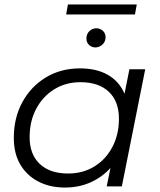

<svg xmlns="http://www.w3.org/2000/svg" viewBox="-20 -837 718 862"><path d="M271 5Q204 5 152 -22Q100 -49 71 -98.5Q42 -148 42 -218Q42 -308 80.5 -378.5Q119 -449 186 -489.5Q253 -530 339 -530Q414 -530 465 -500.5Q516 -471 539 -416L561 -526H632L527 0H459L476 -83Q439 -42 387 -18.5Q335 5 271 5ZM286 -58Q352 -58 403.5 -89.5Q455 -121 484.5 -177Q514 -233 514 -304Q514 -382 468.5 -425Q423 -468 341 -468Q275 -468 223.5 -436Q172 -404 142.5 -348.5Q113 -293 113 -221Q113 -144 158.5 -101Q204 -58 286 -58ZM408 -624Q392 -624 380 -635Q368 -646 368 -664Q368 -684 381 -697Q394 -710 413 -710Q429 -710 441.5 -699Q454 -688 454 -670Q454 -650 440 -637Q426 -624 408 -624ZM277 -772 285 -817H594L586 -772Z"/></svg>

Font: Montserrat
Style: Italic
Weight: 400
Italic angle: -11.3°
Designer: Julieta Ulanovsky
Foundry: Julieta Ulanovsky
Version: Version 9.000; ttfautohint (v1.8.4.7-5d5b)